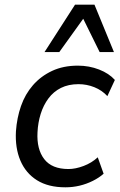

<svg xmlns="http://www.w3.org/2000/svg" viewBox="-20 -790 510 819"><path d="M259 9Q186 9 138 -21Q90 -51 67 -105Q44 -159 48 -230Q52 -287 69.5 -337.5Q87 -388 120.5 -426.5Q154 -465 202 -487.5Q250 -510 312 -510Q360 -510 402.5 -493.5Q445 -477 470 -449L438 -380Q415 -405 382.5 -418Q350 -431 315 -431Q272 -431 240 -415Q208 -399 186.5 -370Q165 -341 153.5 -304Q142 -267 140 -226Q136 -154 168.5 -111.5Q201 -69 272 -69Q302 -69 336.5 -82Q371 -95 397 -119L422 -49Q403 -32 376 -18.5Q349 -5 319.5 2Q290 9 259 9ZM170 -568 300 -770H383L466 -568H405L335 -710L233 -568Z"/></svg>

Font: Nunitoga
Style: Medium Italic
Weight: 500
Italic angle: -9°
Designer: Vernon Adams
Foundry: Vernon Adams
Version: Version 1.0